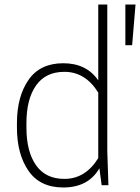

<svg xmlns="http://www.w3.org/2000/svg" viewBox="-20 -820 620 850"><path d="M415 -464V-800H455V-150L460 0H430L420 -75Q371 10 260 10Q157 10 106 -64Q55 -138 55 -255V-275Q55 -392 106 -466Q157 -540 260 -540Q363 -540 415 -464ZM415 -120V-410Q358 -502 265 -502Q182 -502 139.5 -441.5Q97 -381 97 -275V-255Q97 -149 139.5 -88.5Q182 -28 265 -28Q358 -28 415 -120ZM535 -800H580L565 -620H535Z"/></svg>

Font: Cooper Hewitt
Style: Light
Weight: 703
Designer: Village Type and Design LLC
Foundry: Cooper Hewitt Smithsonian Design Museum
Version: 1.000